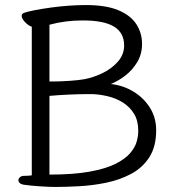

<svg xmlns="http://www.w3.org/2000/svg" viewBox="-20 -731 690 761"><path d="M106 -625Q93 -629 79.5 -643Q66 -657 66 -668Q66 -676 73 -679Q88 -685 117 -690.5Q146 -696 181.5 -701Q217 -706 253.5 -708.5Q290 -711 320 -711Q400 -711 449 -690.5Q498 -670 520.5 -635Q543 -600 543 -557Q543 -516 523.5 -484Q504 -452 475.5 -430.5Q447 -409 419 -398Q467 -393 508 -368.5Q549 -344 574 -304.5Q599 -265 599 -215Q599 -150 572 -108Q545 -66 500 -42Q455 -18 402 -7Q349 4 295.5 7Q242 10 198 10Q176 10 138 7.5Q100 5 73 1Q53 -3 53 -17Q53 -23 59 -28.5Q65 -34 75 -34Q82 -34 92 -34.5Q102 -35 106 -36ZM189 -408Q218 -408 255 -410.5Q292 -413 314 -417Q351 -424 387 -441.5Q423 -459 447.5 -487Q472 -515 472 -551Q472 -601 432 -625.5Q392 -650 308 -650Q238 -650 176 -633V-408ZM327 -358Q293 -358 251 -356Q209 -354 176 -351V-39Q271 -39 334.5 -50.5Q398 -62 436.5 -81Q475 -100 495 -123Q515 -146 521.5 -169Q528 -192 528 -212Q528 -253 511 -280.5Q494 -308 466.5 -325Q439 -342 407 -349.5Q375 -357 346 -358Z"/></svg>

Font: QiushuiShotai
Style: Regular
Weight: 600
Designer: Fontworks Inc.
Foundry: Fontworks Inc.
Version: Version 1.250